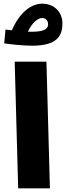

<svg xmlns="http://www.w3.org/2000/svg" viewBox="-20 -1026 360 1046"><path d="M154 -777C291 -777 320 -830 320 -899C320 -961 274 -1006 211 -1006C130 -1006 71 -926 45 -861C31 -862 19 -864 10 -865L3 -790C30 -785 109 -777 154 -777ZM209 -928C227 -928 242 -916 242 -893C242 -872 226 -853 154 -853C147 -853 140 -853 132 -853C155 -905 189 -928 209 -928ZM79 0H252L233 -690H60Z"/></svg>

Font: Noto Sans Arabic UI Bk
Style: Regular
Weight: 900
Designer: Monotype Design Team, Nadine Chahine and Nizar Qandah
Foundry: Monotype Imaging Inc.
Version: Version 2.010